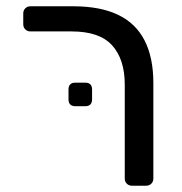

<svg xmlns="http://www.w3.org/2000/svg" viewBox="-20 -591 579 611"><path d="M400 0Q390 0 383.5 -6.5Q377 -13 377 -23V-322Q377 -402 337 -446.5Q297 -491 208 -491H77Q67 -491 60.5 -497.5Q54 -504 54 -514V-548Q54 -558 60.5 -564.5Q67 -571 77 -571H213Q299 -571 355.5 -544Q412 -517 440 -462.5Q468 -408 468 -327V-23Q468 -13 461.5 -6.5Q455 0 445 0ZM220 -253Q198 -253 198 -275V-306Q198 -328 220 -328H251Q273 -328 273 -306V-275Q273 -253 251 -253Z"/></svg>

Font: Rubik Light
Style: Regular
Weight: 400
Version: Version 2.101